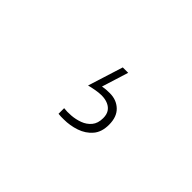

<svg xmlns="http://www.w3.org/2000/svg" viewBox="-38 -211 653 653"><g transform="rotate(45 288.0 115.5)"><path d="M267 249Q260 249 254 249Q248 249 241 248V221Q256 223 276 221.5Q296 220 315 213Q334 206 346.5 191Q359 176 359 151Q359 134 352 123Q345 112 331.5 106Q318 100 300 100Q288 100 271.5 103Q255 106 244 109L284 -18H310L280 78Q291 76 298.5 75.5Q306 75 315 75Q347 75 368 95Q389 115 389 153Q389 188 371 209Q353 230 325 239.5Q297 249 267 249Z"/></g></svg>

Font: Onest Thin
Style: Regular
Weight: 250
Designer: Dmitri Voloshin, Andrey Kudryavtsev
Foundry: Dmitri Voloshin, Andrey Kudryavtsev
Version: Version 1.000;gftools[0.9.33]